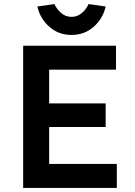

<svg xmlns="http://www.w3.org/2000/svg" viewBox="-20 -925 664 945"><path d="M94 0V-700H551V-582H222V-416H500V-300H222V-118H555V0ZM332 -753Q268 -753 222.5 -793.5Q177 -834 164 -893L248 -905Q259 -880 281 -861Q303 -842 332 -842Q361 -842 383 -861Q405 -880 416 -905L500 -893Q487 -834 441.5 -793.5Q396 -753 332 -753Z"/></svg>

Font: Readex Pro Medium
Style: Regular
Weight: 500
Designer: Bonnie Shaver-Troup, Thomas Jockin
Foundry: Lexend
Version: Version 1.204; ttfautohint (v1.8.4.7-5d5b)